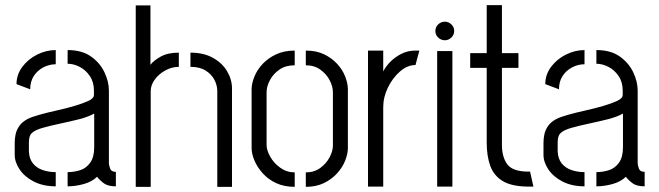

<svg xmlns="http://www.w3.org/2000/svg" viewBox="-20 -723 2555 744"><path d="M196 -1Q147 -1 111 -19.5Q75 -38 56 -66.5Q37 -95 37 -123V-170Q37 -186 40.5 -202.5Q44 -219 54.5 -234.5Q65 -250 87 -262Q103 -270 133.5 -278.5Q164 -287 200 -295Q236 -303 268.5 -312.5Q301 -322 322.5 -332Q344 -342 344 -355V-372Q344 -405 328 -428.5Q312 -452 288.5 -464Q265 -476 242 -476V-529Q297 -529 332 -504.5Q367 -480 384.5 -443.5Q402 -407 402 -372V-90Q402 -84 406.5 -70.5Q411 -57 429 -57V-1Q399 -1 383.5 -12Q368 -23 356 -38Q337 -19 305 -10Q273 -1 242 -1V-56Q267 -56 290.5 -63.5Q314 -71 329.5 -92.5Q345 -114 345 -152V-283Q322 -270 286.5 -261Q251 -252 213 -244Q175 -236 145 -227.5Q115 -219 103 -207Q92 -197 92 -171V-137Q93 -108 107.5 -90Q122 -72 145.5 -64Q169 -56 196 -56ZM97 -377 44 -397Q44 -434 66.5 -464Q89 -494 124 -511.5Q159 -529 196 -529V-474Q171 -474 148 -462Q125 -450 111 -428.5Q97 -407 97 -377Z M506 1V-702H563V-472Q575 -488 602.5 -503.5Q630 -519 673 -519V-464Q646 -464 620.5 -450Q595 -436 579.5 -414.5Q564 -393 564 -370V1ZM822 1V-370Q822 -392 811 -413.5Q800 -435 777 -449.5Q754 -464 718 -464V-519Q769 -519 805 -499Q841 -479 860 -447Q879 -415 879 -380V1Z M1122 1Q1081 1 1050 -13.5Q1019 -28 998 -51.5Q977 -75 966 -101Q955 -127 955 -149V-377Q955 -399 965.5 -425.5Q976 -452 997.5 -475Q1019 -498 1050 -512.5Q1081 -527 1122 -527V-470Q1087 -470 1063 -453.5Q1039 -437 1026 -412.5Q1013 -388 1013 -365V-161Q1013 -141 1027 -116Q1041 -91 1066 -73Q1091 -55 1122 -55ZM1165 1V-55Q1198 -55 1221.5 -72.5Q1245 -90 1257.5 -114Q1270 -138 1270 -159V-365Q1270 -388 1257.5 -412Q1245 -436 1221.5 -453Q1198 -470 1165 -470V-527Q1206 -527 1236 -512.5Q1266 -498 1287 -475Q1308 -452 1318 -425.5Q1328 -399 1328 -377V-149Q1328 -127 1317.5 -100.5Q1307 -74 1286 -51Q1265 -28 1235 -13.5Q1205 1 1165 1Z M1406 0V-527H1465V-446Q1473 -463 1490.5 -481.5Q1508 -500 1533.5 -513.5Q1559 -527 1589 -527Q1593 -527 1596.5 -527Q1600 -527 1605 -527L1590 -471Q1559 -471 1530.5 -446.5Q1502 -422 1483.5 -384.5Q1465 -347 1465 -307V0Z M1674 0V-525H1733V0ZM1704 -567Q1689 -567 1678 -577.5Q1667 -588 1667 -603Q1667 -618 1678 -628.5Q1689 -639 1704 -639Q1718 -639 1729 -628.5Q1740 -618 1740 -603Q1740 -588 1729 -577.5Q1718 -567 1704 -567Z M2023 0Q1961 -1 1927 -22Q1893 -43 1879.5 -81Q1866 -119 1866 -171V-460H1802V-517H1866V-703H1925V-517H1989V-460H1925V-162Q1925 -114 1946 -86Q1967 -58 2028 -58H2034L2047 0Z M2245 -1Q2196 -1 2160 -19.5Q2124 -38 2105 -66.5Q2086 -95 2086 -123V-170Q2086 -186 2089.5 -202.5Q2093 -219 2103.5 -234.5Q2114 -250 2136 -262Q2152 -270 2182.5 -278.5Q2213 -287 2249 -295Q2285 -303 2317.5 -312.5Q2350 -322 2371.5 -332Q2393 -342 2393 -355V-372Q2393 -405 2377 -428.5Q2361 -452 2337.5 -464Q2314 -476 2291 -476V-529Q2346 -529 2381 -504.5Q2416 -480 2433.5 -443.5Q2451 -407 2451 -372V-90Q2451 -84 2455.5 -70.5Q2460 -57 2478 -57V-1Q2448 -1 2432.5 -12Q2417 -23 2405 -38Q2386 -19 2354 -10Q2322 -1 2291 -1V-56Q2316 -56 2339.5 -63.5Q2363 -71 2378.5 -92.5Q2394 -114 2394 -152V-283Q2371 -270 2335.5 -261Q2300 -252 2262 -244Q2224 -236 2194 -227.5Q2164 -219 2152 -207Q2141 -197 2141 -171V-137Q2142 -108 2156.5 -90Q2171 -72 2194.5 -64Q2218 -56 2245 -56ZM2146 -377 2093 -397Q2093 -434 2115.5 -464Q2138 -494 2173 -511.5Q2208 -529 2245 -529V-474Q2220 -474 2197 -462Q2174 -450 2160 -428.5Q2146 -407 2146 -377Z"/></svg>

Font: Stick No Bills Light
Style: Regular
Weight: 300
Version: Version 2.000